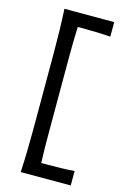

<svg xmlns="http://www.w3.org/2000/svg" viewBox="-139 -878 705 1066"><g transform="rotate(15 214.0 -345.0)"><path d="M93.3 124.5Q96.7 62 98.1 3.7Q99.6 -54.7 99.6 -125V-561.5Q99.6 -632.8 98.1 -691.7Q96.7 -750.5 93.3 -814H379.4V-730.5Q344.2 -732.9 304.7 -734.4Q265.1 -735.8 211.4 -735.8H190.9Q189 -689.9 188.2 -644.3Q187.5 -598.6 187.5 -545.9V-140.6Q187.5 -88.9 188 -43.9Q188.5 1 190.4 46.4H217.3Q262.2 46.4 303 45.4Q343.8 44.4 380.9 41.5V124.5Z"/></g></svg>

Font: Pinar-DS2-FD Medium
Style: Regular
Weight: 500
Designer: Amin Abedi
Version: Version 3.000